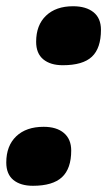

<svg xmlns="http://www.w3.org/2000/svg" viewBox="-20 -580 346 612"><path d="M95.2 -446.8Q95.2 -500 126.7 -530Q158.2 -560.1 212.9 -560.1Q254.4 -560.1 278.1 -541Q301.8 -522 301.8 -484.9Q301.8 -426.3 272.9 -399.2Q244.1 -372.1 180.2 -372.1Q140.6 -372.1 117.9 -390.9Q95.2 -409.7 95.2 -446.8ZM0 -62Q0 -115.2 31.7 -145.5Q63.5 -175.8 119.1 -175.8Q160.6 -175.8 183.8 -156Q207 -136.2 207 -100.1Q207 -42.5 177.5 -15.1Q147.9 12.2 85 12.2Q45.4 12.2 22.7 -6.3Q0 -24.9 0 -62Z"/></svg>

Font: Open Sans Hebrew Extra Bold
Style: Italic
Weight: 800
Italic angle: -12°
Foundry: Ascender Corporation, Yanek Iontef
Version: Version 2.001;PS 002.001;hotconv 1.0.70;makeotf.lib2.5.58329